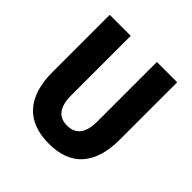

<svg xmlns="http://www.w3.org/2000/svg" viewBox="-175 -795 950 950"><g transform="rotate(45 300.0 -320.0)"><path d="M302 12Q184 12 124 -55.5Q64 -123 64 -251V-652H211V-236Q211 -115 302 -115Q394 -115 394 -236V-652H536V-251Q536 -123 477.5 -55.5Q419 12 302 12Z"/></g></svg>

Font: TypoPRO Source Code Pro
Style: Bold
Weight: 700
Monospace: yes
Designer: Paul D. Hunt, Teo Tuominen
Foundry: Adobe Systems Incorporated
Version: Version 2.010;PS 1.0;hotconv 1.0.84;makeotf.lib2.5.63406